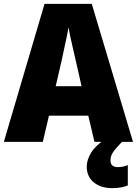

<svg xmlns="http://www.w3.org/2000/svg" viewBox="-20 -736 710 996"><path d="M470 0 438 -136H234L202 0H0L211 -716H456L670 0ZM373 -422Q368 -444 360.5 -476Q353 -508 346 -540Q339 -572 336 -595Q332 -573 325.5 -542Q319 -511 312 -479.5Q305 -448 300 -423L269 -289H403ZM553 96Q553 131 592 131Q605 131 619.5 128Q634 125 643 120V226Q629 232 608.5 236Q588 240 562 240Q503 240 466.5 210Q430 180 430 128Q430 94 452 57Q474 20 535 -22L613 0Q580 33 566.5 53.5Q553 74 553 96Z"/></svg>

Font: Noto Sans SemiCondensed Black
Style: Regular
Weight: 900
Width: 4
Designer: Monotype Design Team
Foundry: Monotype Imaging Inc.
Version: Version 2.013; ttfautohint (v1.8.4.7-5d5b)